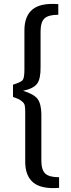

<svg xmlns="http://www.w3.org/2000/svg" viewBox="-20 -789 359 975"><path d="M276 -768V-714Q225 -714 205.5 -695Q186 -676 186 -629V-450Q187 -389 168.5 -364Q150 -339 97 -328Q152 -311 170.5 -287Q189 -263 190 -210V27Q190 73 209.5 92Q229 111 280 111V165Q190 172 149 138Q108 104 108 32V-224Q108 -243 105.5 -254Q103 -265 92.5 -273.5Q82 -282 75 -285.5Q68 -289 46 -297V-359Q85 -371 94.5 -381.5Q104 -392 104 -436V-635Q104 -707 145 -741Q186 -775 276 -768Z"/></svg>

Font: Exo 2.0
Style: Regular
Weight: 400
Designer: Natanael Gama
Version: Version 1.001;PS 001.001;hotconv 1.0.70;makeotf.lib2.5.58329